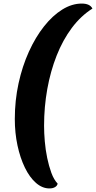

<svg xmlns="http://www.w3.org/2000/svg" viewBox="-20 -838 538 1076"><path d="M257 218Q217 218 181.5 187Q146 156 119.5 101.5Q93 47 78 -23Q63 -93 63 -171Q63 -275 84 -371Q105 -467 142 -548.5Q179 -630 227 -690.5Q275 -751 329 -784.5Q383 -818 438 -818Q484 -818 498 -790Q433 -749 382.5 -681.5Q332 -614 297.5 -526.5Q263 -439 245 -339Q227 -239 227 -133Q227 -93 231 -46Q235 1 244.5 47Q254 93 268 131Q282 169 303 191Q301 203 288.5 210.5Q276 218 257 218Z"/></svg>

Font: Sansita Swashed
Style: Bold
Weight: 700
Designer: Pablo Cosgaya
Foundry: Omnibus-Type
Version: Version 1.003; ttfautohint (v1.8.3)